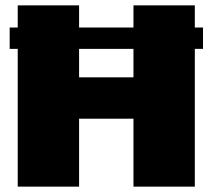

<svg xmlns="http://www.w3.org/2000/svg" viewBox="-20 -695 800 715"><path d="M16 -513H46V0H274.5V-253H477V0H705.5V-513H736V-592.5H705.5V-675H477V-592.5H274.5V-675H46V-592.5H16ZM477 -513V-407H274.5V-513Z"/></svg>

Font: Anybody Thin Black
Style: Regular
Weight: 900
Version: Version 1.113;gftools[0.9.25]